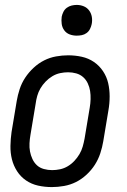

<svg xmlns="http://www.w3.org/2000/svg" viewBox="-20 -753 515 781"><path d="M191 8Q162 8 135 2Q108 -4 86 -19Q64 -34 49.5 -56.5Q35 -79 28.5 -105Q22 -131 22.5 -159.5Q23 -188 27 -216L48 -342Q52 -366 60 -390.5Q68 -415 82.5 -437Q97 -459 117 -477.5Q137 -496 160 -507.5Q183 -519 208 -523.5Q233 -528 257 -528Q286 -528 313 -522Q340 -516 362 -501Q384 -486 399 -463.5Q414 -441 420 -415Q426 -389 426 -360.5Q426 -332 421 -304L400 -178Q396 -154 388 -129.5Q380 -105 366 -83Q352 -61 332 -42.5Q312 -24 289 -12.5Q266 -1 240.5 3.5Q215 8 191 8ZM192 -61Q208 -61 224.5 -64.5Q241 -68 256 -77Q271 -86 283 -99Q295 -112 303.5 -126.5Q312 -141 316.5 -157Q321 -173 324 -189L345 -315Q348 -332 348.5 -349.5Q349 -367 346.5 -383Q344 -399 337 -414Q330 -429 318 -439.5Q306 -450 290 -454.5Q274 -459 257 -459Q241 -459 224.5 -455.5Q208 -452 193 -443Q178 -434 165.5 -421Q153 -408 144.5 -393.5Q136 -379 131.5 -363Q127 -347 125 -331L104 -205Q101 -188 100 -170.5Q99 -153 102 -137Q105 -121 112 -106Q119 -91 130.5 -80.5Q142 -70 158.5 -65.5Q175 -61 192 -61ZM292 -608Q277 -608 263.5 -613Q250 -618 241.5 -629.5Q233 -641 231 -655.5Q229 -670 231 -685Q233 -695 238 -705Q243 -715 252 -721.5Q261 -728 271.5 -730.5Q282 -733 292 -733Q307 -733 320.5 -727.5Q334 -722 342.5 -710.5Q351 -699 353.5 -684.5Q356 -670 353 -655Q351 -645 346 -635Q341 -625 332 -618.5Q323 -612 312.5 -610Q302 -608 292 -608Z"/></svg>

Font: Iosevka QP
Style: Italic
Weight: 400
Italic angle: -9°
Designer: Belleve Invis
Foundry: Belleve Invis
Version: Version 20.0.0; ttfautohint (v1.8.4)